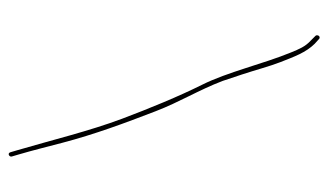

<svg xmlns="http://www.w3.org/2000/svg" viewBox="-179 -536 767 449"><g transform="rotate(-90 204.5 -311.5)"><path d="M346.5 46.5C346.5 44.4 346.2 43.8 345.2 42.8L334.5 32.1C319.9 18.9 314.1 4.4 306.4 -14.4C279.5 -79.8 260.7 -162.5 230.8 -222.4C203.4 -277.3 174.9 -346.9 151.3 -409.6C122.8 -485.4 100.8 -575.9 78 -653.5L73 -670.5C70.7 -678.7 61.4 -673.3 63 -667.5L68 -650.5C77 -619.9 85.7 -584.9 95.1 -549.1C115.2 -472.8 141 -403.5 168.7 -331.5C190.7 -274.2 218.1 -231.1 239.8 -174.2L254.9 -128.9C264.8 -99.1 273.8 -64.7 283.6 -39.6C296.6 -6.4 306.1 20.1 326.6 40.9L337.4 50.7C338.6 51.9 339 52.5 341.5 52.5C343.7 52.5 346.5 50.3 346.5 46.5Z"/></g></svg>

Font: CiSf OpenHand
Style: Hln
Weight: 400
Foundry: Cannot Into Space Fonts
Version: Version 0.7892